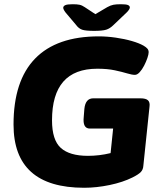

<svg xmlns="http://www.w3.org/2000/svg" viewBox="-20 -880 779 908"><path d="M378 8Q44 8 44 -291Q44 -498 146 -603Q248 -708 447 -708Q486 -708 527.5 -702Q569 -696 603.5 -686Q638 -676 659 -664Q671 -657 677 -650Q683 -643 683 -633Q683 -623 677 -605.5Q671 -588 661.5 -569.5Q652 -551 640.5 -538.5Q629 -526 618 -526Q604 -526 581 -533Q558 -540 523 -547.5Q488 -555 440 -555Q226 -555 226 -311Q226 -218 267.5 -180.5Q309 -143 396 -143Q450 -143 503 -156L515 -272H405Q370 -272 376 -327L379 -365Q384 -415 421 -415H644Q670 -415 680 -405.5Q690 -396 687 -375L658 -97Q657 -78 646 -66.5Q635 -55 607 -41Q561 -18 498.5 -5Q436 8 378 8ZM552 -860Q577 -860 585.5 -856Q594 -852 594 -845Q594 -836 579 -821L517 -762Q500 -745 482 -739.5Q464 -734 425 -734Q385 -734 368.5 -739.5Q352 -745 339 -763L290 -821Q284 -829 281.5 -834.5Q279 -840 279 -843Q279 -851 288.5 -855.5Q298 -860 324 -860Q344 -860 356 -857.5Q368 -855 381 -846L431 -813L487 -846Q503 -855 516.5 -857.5Q530 -860 552 -860Z"/></svg>

Font: Asap Semi Expanded Semi Expanded ExtraBold
Style: Italic
Weight: 800
Width: 6
Italic angle: -6°
Designer: Pablo Cosgaya
Foundry: Omnibus-Type
Version: Version 3.001; ttfautohint (v1.8.4.7-5d5b)